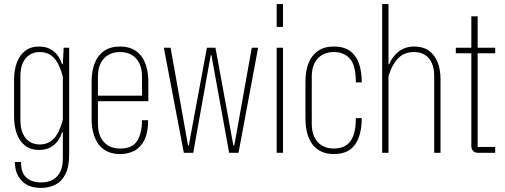

<svg xmlns="http://www.w3.org/2000/svg" viewBox="-20 -749 2477 941"><path d="M180 172Q120 172 86.5 137Q53 102 53 45H83Q83 99 110 122Q137 145 181 145Q218 145 241.5 130.5Q265 116 276.5 90Q288 64 288 29V-100H284Q271 -59 242 -36.5Q213 -14 172 -14Q131 -14 103.5 -35Q76 -56 62.5 -93Q49 -130 49 -177V-358Q49 -405 62.5 -442Q76 -479 103.5 -500Q131 -521 172 -521Q213 -521 242 -498.5Q271 -476 284 -435H288L292 -515H319V9Q319 67 301.5 103Q284 139 252.5 155.5Q221 172 180 172ZM174 -41Q218 -41 245 -71Q272 -101 288 -162V-373Q272 -435 245 -464.5Q218 -494 174 -494Q147 -494 126 -481Q105 -468 92.5 -442Q80 -416 80 -375V-160Q80 -120 92.5 -93.5Q105 -67 126 -54Q147 -41 174 -41Z M568 6Q534 6 507.5 -6Q481 -18 464 -40.5Q447 -63 438 -95Q429 -127 429 -167V-348Q429 -402 444.5 -440.5Q460 -479 491 -500Q522 -521 568 -521Q603 -521 629 -509Q655 -497 672 -474.5Q689 -452 698 -420Q707 -388 707 -348V-253H453V-280H690L676 -266V-375Q676 -411 663.5 -437.5Q651 -464 627 -479Q603 -494 568 -494Q534 -494 509.5 -479Q485 -464 472.5 -437.5Q460 -411 460 -375V-140Q460 -105 472.5 -78Q485 -51 509.5 -36Q534 -21 568 -21Q630 -21 653 -59.5Q676 -98 676 -160H706Q706 -101 688.5 -64.5Q671 -28 640 -11Q609 6 568 6Z M881 0 783 -515H816L897 -62L902 -36H906L910 -62L994 -515H1036L1119 -62L1124 -36H1128L1133 -62L1214 -515H1245L1149 0H1103L1021 -452L1017 -478H1013L1008 -452L927 0Z M1336 0V-515H1367V0ZM1336 -617V-729H1367V-617Z M1616 6Q1582 6 1555.5 -6Q1529 -18 1512 -40.5Q1495 -63 1486 -95Q1477 -127 1477 -167V-348Q1477 -402 1492.5 -440.5Q1508 -479 1539 -500Q1570 -521 1616 -521Q1665 -521 1695 -499.5Q1725 -478 1739 -438.5Q1753 -399 1753 -345H1724Q1724 -430 1694.5 -462Q1665 -494 1616 -494Q1582 -494 1557.5 -479Q1533 -464 1520.5 -437.5Q1508 -411 1508 -375V-140Q1508 -105 1520.5 -78Q1533 -51 1557.5 -36Q1582 -21 1616 -21Q1649 -21 1673 -34.5Q1697 -48 1710.5 -81Q1724 -114 1724 -170H1753Q1753 -117 1739 -77Q1725 -37 1695 -15.5Q1665 6 1616 6Z M1853 0V-729H1884V-434H1887Q1904 -474 1935.5 -497.5Q1967 -521 2010 -521Q2053 -521 2081.5 -501Q2110 -481 2124.5 -445Q2139 -409 2139 -360V0H2108V-375Q2108 -415 2096 -441Q2084 -467 2062 -480.5Q2040 -494 2009 -494Q1959 -494 1929 -461Q1899 -428 1884 -375V0Z M2324 0Q2308 0 2299 -9Q2290 -18 2290 -34V-669H2321V-29H2407V0ZM2214 -488V-515H2407V-488Z"/></svg>

Font: Hubot Sans Condensed ExtraLight
Style: Regular
Weight: 200
Width: 3
Designer: Deni Anggara
Foundry: GitHub, Inc., Subsidiary of Microsoft Corporation
Version: Version 2.000